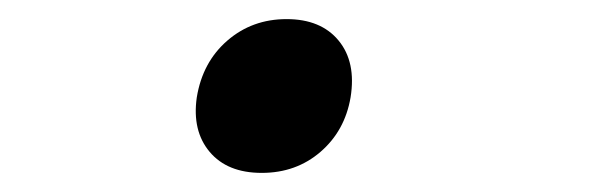

<svg xmlns="http://www.w3.org/2000/svg" viewBox="-20 -171 640 201"><path d="M254 10Q218 10 199.5 -12Q181 -34 186 -69Q192 -106 218 -128.5Q244 -151 280 -151Q316 -151 334.5 -128.5Q353 -106 347 -69Q341 -34 315.5 -12Q290 10 254 10Z"/></svg>

Font: JetBrains Mono NL Light
Style: Italic
Weight: 300
Italic angle: -9°
Designer: Philipp Nurullin, Konstantin Bulenkov
Foundry: JetBrains
Version: Version 2.304; ttfautohint (v1.8.4.7-5d5b)